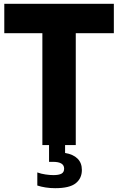

<svg xmlns="http://www.w3.org/2000/svg" viewBox="-20 -760 619 1006"><path d="M202 0V-586H2.5V-740H576.5V-586H377V0ZM269 226Q242.5 226 218.8 222.2Q195 218.5 175.5 212V143.5Q196 151 219 154.2Q242 157.5 259.5 157.5Q288 157.5 302 150Q316 142.5 316 123.5Q316 88 258 88H237V-10H321V41.5Q363.5 48.5 386.2 71Q409 93.5 409 130.5Q409 174.5 376.8 200.2Q344.5 226 269 226Z"/></svg>

Font: Encode Sans Condensed Condensed ExtraBold
Style: Regular
Weight: 800
Width: 3
Designer: Multiple Designers
Foundry: Impallari Type
Version: Version 3.000; ttfautohint (v1.8.3) -l 8 -r 50 -G 200 -x 14 